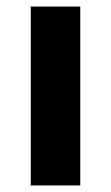

<svg xmlns="http://www.w3.org/2000/svg" viewBox="-20 -566 339 586"><path d="M225 0H74V-546H225Z"/></svg>

Font: Noto Sans Thai Looped
Style: Bold
Weight: 700
Designer: Sasikarn Vongin, Ben Mitchell
Foundry: The Fontpad Ltd
Version: Version 1.001; ttfautohint (v1.8.4.7-5d5b)